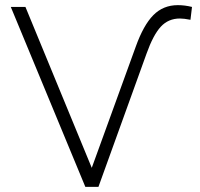

<svg xmlns="http://www.w3.org/2000/svg" viewBox="-20 -727 777 747"><path d="M22 -700H79L337 -74L508 -545Q538 -629 576.5 -668Q615 -707 672 -707Q699 -707 727 -700L721 -650Q696 -655 680 -655Q635 -655 605.5 -623Q576 -591 550 -518L363 0H312Z"/></svg>

Font: Montserrat Alternates Light
Style: Regular
Weight: 300
Designer: Julieta Ulanovsky
Foundry: Julieta Ulanovsky
Version: Version 7.200